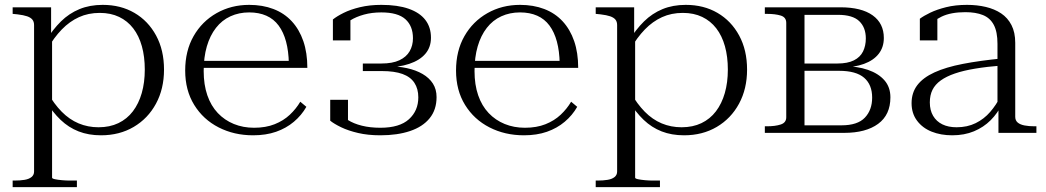

<svg xmlns="http://www.w3.org/2000/svg" viewBox="-20 -546 4297 789"><path d="M296 223H32V196H39Q63 196 81 193Q99 190 109.5 181.5Q120 173 120 159V-443Q120 -457 113 -465.5Q106 -474 91.5 -479Q77 -484 52 -487L32 -489V-516H190V-396L194 -391V184Q194 188 206 190.5Q218 193 235 194.5Q252 196 267 196H296ZM395 10Q344 10 303 -6Q262 -22 229 -53.5Q196 -85 168 -131L176 -165Q202 -119 233.5 -87Q265 -55 303 -39Q341 -23 385 -23Q431 -23 466.5 -40Q502 -57 526 -88.5Q550 -120 562.5 -163.5Q575 -207 575 -260Q575 -313 563 -356Q551 -399 527.5 -429.5Q504 -460 469.5 -476.5Q435 -493 390 -493Q343 -493 304.5 -475.5Q266 -458 234 -425Q202 -392 175 -345L168 -378Q197 -425 230.5 -458Q264 -491 306.5 -508.5Q349 -526 402 -526Q476 -526 532.5 -493Q589 -460 621.5 -400Q654 -340 654 -260Q654 -181 621 -120Q588 -59 529.5 -24.5Q471 10 395 10Z M817 -254Q817 -198 832 -154.5Q847 -111 875 -81.5Q903 -52 941 -36.5Q979 -21 1024 -21Q1072 -21 1108.5 -35.5Q1145 -50 1171 -74.5Q1197 -99 1214 -128L1239 -107Q1219 -72 1187.5 -45.5Q1156 -19 1114.5 -4.5Q1073 10 1020 10Q942 10 878.5 -22.5Q815 -55 778 -115Q741 -175 741 -256Q741 -337 775.5 -397.5Q810 -458 870 -492Q930 -526 1004 -526Q1059 -526 1103.5 -509Q1148 -492 1179 -458.5Q1210 -425 1226.5 -377Q1243 -329 1243 -267H794V-296H1193L1167 -285Q1166 -336 1155.5 -375Q1145 -414 1125 -441Q1105 -468 1074.5 -481.5Q1044 -495 1004 -495Q962 -495 927 -479Q892 -463 867.5 -431.5Q843 -400 830 -355.5Q817 -311 817 -254Z M1543 -21Q1622 -21 1660.5 -56Q1699 -91 1699 -146Q1699 -181 1683 -205.5Q1667 -230 1634 -242Q1601 -254 1549 -254H1471V-285H1547Q1593 -285 1621.5 -298.5Q1650 -312 1663.5 -335.5Q1677 -359 1677 -389Q1677 -439 1646 -467Q1615 -495 1547 -495Q1508 -495 1475.5 -486Q1443 -477 1420 -462.5Q1397 -448 1385 -430Q1382 -437 1384.5 -445Q1387 -453 1392.5 -460Q1398 -467 1405.5 -471Q1413 -475 1420 -476V-380H1348V-466Q1364 -479 1392 -493Q1420 -507 1459.5 -516.5Q1499 -526 1547 -526Q1614 -526 1659.5 -510Q1705 -494 1728 -464Q1751 -434 1751 -391Q1751 -352 1728 -325Q1705 -298 1661.5 -283.5Q1618 -269 1558 -268L1593 -283V-258L1571 -274Q1615 -274 1652 -266Q1689 -258 1716.5 -242Q1744 -226 1759 -202.5Q1774 -179 1774 -147Q1774 -95 1745.5 -60Q1717 -25 1665 -7.5Q1613 10 1543 10Q1492 10 1451.5 0.5Q1411 -9 1382 -23Q1353 -37 1337 -50V-136H1410V-40Q1402 -41 1394.5 -45Q1387 -49 1381.5 -56Q1376 -63 1373.5 -71Q1371 -79 1374 -86Q1386 -68 1409.5 -53Q1433 -38 1467 -29.5Q1501 -21 1543 -21Z M1930 -254Q1930 -198 1945 -154.5Q1960 -111 1988 -81.5Q2016 -52 2054 -36.5Q2092 -21 2137 -21Q2185 -21 2221.5 -35.5Q2258 -50 2284 -74.5Q2310 -99 2327 -128L2352 -107Q2332 -72 2300.5 -45.5Q2269 -19 2227.5 -4.5Q2186 10 2133 10Q2055 10 1991.5 -22.5Q1928 -55 1891 -115Q1854 -175 1854 -256Q1854 -337 1888.5 -397.5Q1923 -458 1983 -492Q2043 -526 2117 -526Q2172 -526 2216.5 -509Q2261 -492 2292 -458.5Q2323 -425 2339.5 -377Q2356 -329 2356 -267H1907V-296H2306L2280 -285Q2279 -336 2268.5 -375Q2258 -414 2238 -441Q2218 -468 2187.5 -481.5Q2157 -495 2117 -495Q2075 -495 2040 -479Q2005 -463 1980.5 -431.5Q1956 -400 1943 -355.5Q1930 -311 1930 -254Z M2692 223H2428V196H2435Q2459 196 2477 193Q2495 190 2505.5 181.5Q2516 173 2516 159V-443Q2516 -457 2509 -465.5Q2502 -474 2487.5 -479Q2473 -484 2448 -487L2428 -489V-516H2586V-396L2590 -391V184Q2590 188 2602 190.5Q2614 193 2631 194.5Q2648 196 2663 196H2692ZM2791 10Q2740 10 2699 -6Q2658 -22 2625 -53.5Q2592 -85 2564 -131L2572 -165Q2598 -119 2629.5 -87Q2661 -55 2699 -39Q2737 -23 2781 -23Q2827 -23 2862.5 -40Q2898 -57 2922 -88.5Q2946 -120 2958.5 -163.5Q2971 -207 2971 -260Q2971 -313 2959 -356Q2947 -399 2923.5 -429.5Q2900 -460 2865.5 -476.5Q2831 -493 2786 -493Q2739 -493 2700.5 -475.5Q2662 -458 2630 -425Q2598 -392 2571 -345L2564 -378Q2593 -425 2626.5 -458Q2660 -491 2702.5 -508.5Q2745 -526 2798 -526Q2872 -526 2928.5 -493Q2985 -460 3017.5 -400Q3050 -340 3050 -260Q3050 -181 3017 -120Q2984 -59 2925.5 -24.5Q2867 10 2791 10Z M3123 -516H3433Q3520 -516 3566 -483Q3612 -450 3612 -390Q3612 -352 3591 -325Q3570 -298 3530.5 -283.5Q3491 -269 3435 -268L3465 -283L3467 -259L3447 -274Q3503 -274 3546.5 -259Q3590 -244 3614.5 -216Q3639 -188 3639 -146Q3639 -74 3588.5 -37Q3538 0 3449 0H3123V-27H3131Q3166 -27 3188.5 -34.5Q3211 -42 3211 -64V-452Q3211 -475 3188.5 -482Q3166 -489 3131 -489H3123ZM3286 -31H3438Q3504 -31 3534 -62.5Q3564 -94 3564 -145Q3564 -198 3531 -226.5Q3498 -255 3428 -255H3268V-285H3421Q3463 -285 3489 -298Q3515 -311 3526.5 -334.5Q3538 -358 3538 -388Q3538 -433 3511 -459Q3484 -485 3424 -485H3286Z M4099 -306V-277Q4036 -272 3987.5 -264Q3939 -256 3904 -244Q3869 -232 3846 -215.5Q3823 -199 3812 -177Q3801 -155 3801 -125Q3801 -93 3814.5 -70Q3828 -47 3852.5 -35Q3877 -23 3911 -23Q3955 -23 3989.5 -40Q4024 -57 4049 -86Q4074 -115 4091 -149L4098 -119Q4080 -81 4051 -52Q4022 -23 3982.5 -6.5Q3943 10 3893 10Q3846 10 3808.5 -5Q3771 -20 3748.5 -50Q3726 -80 3726 -122Q3726 -165 3749.5 -196Q3773 -227 3820 -248.5Q3867 -270 3937 -283.5Q4007 -297 4099 -306ZM4083 0V-105H4079V-366Q4079 -415 4064 -443.5Q4049 -472 4019.5 -484Q3990 -496 3947 -496Q3887 -496 3849 -477.5Q3811 -459 3788 -430Q3789 -442 3792.5 -451.5Q3796 -461 3802 -468Q3808 -475 3816 -478.5Q3824 -482 3832 -482V-380H3760V-469Q3776 -481 3803 -494Q3830 -507 3868 -516.5Q3906 -526 3954 -526Q3995 -526 4031 -517.5Q4067 -509 4094 -491Q4121 -473 4136.5 -443Q4152 -413 4152 -370V-66Q4152 -51 4162 -42.5Q4172 -34 4190 -30.5Q4208 -27 4231 -27H4239V0Z"/></svg>

Font: Roboto Serif 120pt Expanded Light
Style: Regular
Weight: 300
Width: 7
Designer: Greg Gazdowicz
Foundry: Commercial Type
Version: Version 1.008